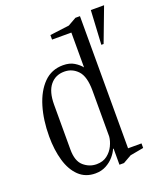

<svg xmlns="http://www.w3.org/2000/svg" viewBox="-142 -852 805 953"><g transform="rotate(-20 261.0 -375.0)"><path d="M197 10Q145 10 110.5 -23Q76 -56 59.5 -113Q43 -170 43 -241Q43 -327 64 -397Q85 -467 126 -508.5Q167 -550 228 -550Q263 -550 286.5 -535.5Q310 -521 323 -504V-688H221V-712L323 -725L367 -750H391V-52H462V-28L391 -15L347 10H323V-75H320Q313 -57 296 -37Q279 -17 254 -3.5Q229 10 197 10ZM218 -31Q252 -31 274.5 -48.5Q297 -66 309 -91Q321 -116 323 -139V-381Q323 -456 294 -487Q265 -518 223 -518Q176 -518 148 -483.5Q120 -449 120 -381V-144Q120 -83 150 -57Q180 -31 218 -31ZM442 -580 452 -760H522L454 -580Z"/></g></svg>

Font: Xanh Mono
Style: Regular
Weight: 400
Monospace: yes
Designer: Lam Bao, Duy Dao
Foundry: Yellow Type Foundry
Version: Version 3.101; ttfautohint (v1.8.3)